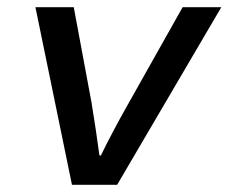

<svg xmlns="http://www.w3.org/2000/svg" viewBox="-20 -511 640 531"><path d="M179 0 78 -491H184L233 -228Q239 -192 244.5 -155Q250 -118 255 -81H259Q276 -116 296 -153.5Q316 -191 337 -228L485 -491H592L304 0Z"/></svg>

Font: Source Code Pro SemiBold
Style: Italic
Weight: 600
Italic angle: -11°
Monospace: yes
Designer: Paul D. Hunt, Teo Tuominen
Foundry: Adobe Systems Incorporated
Version: Version 1.016;hotconv 1.0.116;makeotfexe 2.5.65601